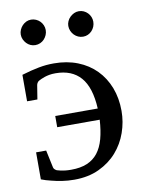

<svg xmlns="http://www.w3.org/2000/svg" viewBox="-81 -754 622 823"><g transform="rotate(-10 230.0 -342.0)"><path d="M425.8 -243.2Q425.8 -195.3 409.7 -149.4Q393.6 -103.5 362.1 -67.6Q330.6 -31.7 283.9 -9.8Q237.3 12.2 175.8 12.2Q147.9 12.2 122.8 8.3Q97.7 4.4 77.6 -1Q54.2 -6.3 34.2 -14.2V-131.8H78.1L94.2 -56.2Q95.7 -47.4 107.9 -41Q115.2 -38.6 124.5 -36.6Q132.8 -34.7 144.3 -33.4Q155.8 -32.2 169.9 -32.2Q210.4 -32.2 239 -44.2Q267.6 -56.2 286.1 -79.8Q304.7 -103.5 314.5 -139.2Q324.2 -174.8 327.1 -222.2H142.1V-271H327.1Q322.3 -363.8 283.9 -407.5Q245.6 -451.2 174.8 -451.2Q159.2 -451.2 147.5 -449Q135.7 -446.8 127 -443.8Q118.2 -440.9 112.1 -438Q106 -435.1 102.1 -433.1Q96.7 -430.7 93.3 -425.5Q89.8 -420.4 88.9 -415L79.1 -354H34.2V-469.2Q55.2 -475.6 73.7 -480.2Q92.3 -484.9 109.1 -488Q126 -491.2 142.1 -492.7Q158.2 -494.1 174.8 -494.1Q231.9 -494.1 278.3 -475.8Q324.7 -457.5 357.4 -424.3Q390.1 -391.1 408 -345Q425.8 -298.8 425.8 -243.2ZM166 -641.1Q166 -629.9 161.6 -619.6Q157.2 -609.4 149.9 -601.6Q142.6 -593.8 132.6 -589.4Q122.6 -585 111.3 -585Q100.1 -585 90.3 -589.4Q80.6 -593.8 73.2 -601.6Q65.9 -609.4 61.5 -619.1Q57.1 -628.9 57.1 -640.1Q57.1 -650.9 61.5 -660.9Q65.9 -670.9 73.2 -678.7Q80.6 -686.5 90.3 -691.2Q100.1 -695.8 111.3 -695.8Q122.6 -695.8 132.6 -691.4Q142.6 -687 149.9 -679.7Q157.2 -672.4 161.6 -662.4Q166 -652.3 166 -641.1ZM373 -641.1Q373 -629.9 368.9 -619.6Q364.7 -609.4 357.4 -601.6Q350.1 -593.8 340.3 -589.4Q330.6 -585 319.3 -585Q308.1 -585 298.1 -589.4Q288.1 -593.8 280.5 -601.6Q272.9 -609.4 268.6 -619.6Q264.2 -629.9 264.2 -641.1Q264.2 -651.4 268.6 -661.4Q272.9 -671.4 280.8 -679Q288.6 -686.5 298.3 -691.2Q308.1 -695.8 319.3 -695.8Q330.6 -695.8 340.3 -691.4Q350.1 -687 357.4 -679.4Q364.7 -671.9 368.9 -661.9Q373 -651.9 373 -641.1Z"/></g></svg>

Font: Charis SIL Cyr
Style: Regular
Weight: 400
Foundry: SIL International
Version: Version 5.000